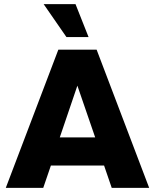

<svg xmlns="http://www.w3.org/2000/svg" viewBox="-20 -908 749 928"><path d="M701 0 447 -668H262L8 0H189L226 -108H483L520 0ZM440 -244H269L354 -494ZM408 -729 345 -888H191L301 -729Z"/></svg>

Font: Gantari ExtraBold
Style: Regular
Weight: 800
Designer: Anugrah Pasau
Foundry: Lafontype
Version: Version 1.000